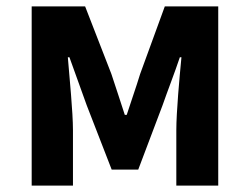

<svg xmlns="http://www.w3.org/2000/svg" viewBox="-20 -580 780 600"><path d="M79 -560V0H208V-173C208 -230 197 -339 192 -401H197C213 -355 235 -297 251 -251L329 -50H412L488 -251C504 -297 526 -353 542 -401H547C541 -339 531 -230 531 -173V0H662V-560H495L418 -349C404 -303 389 -262 376 -221H370C357 -262 343 -303 328 -349L246 -560Z"/></svg>

Font: Kinto Sans
Style: Bold
Weight: 700
Designer: Authors: Ryoko NISHIZUKA  (kana & ideographs); Paul D. Hunt (Latin, Greek & Cyrillic); Wenlong ZHANG  (bopomofo); Sandol
Foundry: Adobe Systems Incorporated, ookami Inc.
Version: Version 0.001